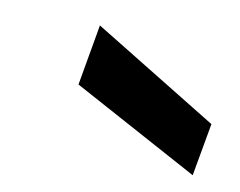

<svg xmlns="http://www.w3.org/2000/svg" viewBox="-39 -843 376 301"><g transform="rotate(10 149.0 -693.0)"><path d="M99 -796 298 -674 283 -590 82 -699Z"/></g></svg>

Font: SVN-Poppins Medium
Style: Italic
Weight: 500
Italic angle: -10°
Designer: Ninad Kale (Devanagari), Jonny Pinhorn (Latin)
Foundry: Indian Type Foundry
Version: Version 3.002 2017; ttfautohint (v1.8.3)